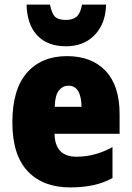

<svg xmlns="http://www.w3.org/2000/svg" viewBox="-20 -808 574 838"><path d="M272 -563Q161 -563 97.5 -490.5Q34 -418 34 -274Q34 -131 101 -60.5Q168 10 286 10Q399 10 471 -31V-166Q395 -124 314 -124Q220 -124 218 -224H502V-310Q502 -434 441 -498.5Q380 -563 272 -563ZM279 -434Q334 -434 336 -342H219Q220 -392 237 -413Q254 -434 279 -434ZM443 -788H338Q331 -749 314 -735Q297 -721 268 -721Q234 -721 220 -735Q206 -749 198 -788H96Q98 -701 142.5 -653.5Q187 -606 268 -606Q346 -606 393.5 -655.5Q441 -705 443 -788Z"/></svg>

Font: Noto Sans Display SemiCondensed Black
Style: Regular
Weight: 900
Width: 4
Designer: Monotype Design Team
Foundry: Monotype Imaging Inc.
Version: Version 1.900